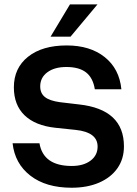

<svg xmlns="http://www.w3.org/2000/svg" viewBox="-20 -872 640 900"><path d="M437 -851.5 310.5 -700H217L308 -851.5ZM335.5 -263 240 -273Q145.5 -283 95.2 -331.5Q45 -380 45 -462.5Q45 -553 111.5 -606Q178 -659 292.5 -659Q402.5 -659 471 -604.2Q539.5 -549.5 549 -453.5H424.5Q416 -507 383.5 -532.5Q351 -558 291 -558Q235.5 -558 202 -533.2Q168.5 -508.5 168.5 -467Q168.5 -434.5 190.8 -417Q213 -399.5 261 -393L350 -382.5Q561 -359.5 561 -186Q561 -127 530.5 -83.5Q500 -40 444.8 -16Q389.5 8 315.5 8Q195.5 8 122.5 -48.5Q49.5 -105 39 -200.5H165Q183 -94 316.5 -94Q371 -94 404.2 -118.8Q437.5 -143.5 437.5 -185Q437.5 -252 335.5 -263Z"/></svg>

Font: Overused Grotesk SemiBold
Style: Regular
Weight: 610
Version: Version 0.004